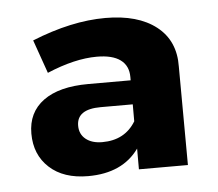

<svg xmlns="http://www.w3.org/2000/svg" viewBox="-35 -821 461 406"><g transform="rotate(-5 195.0 -618.0)"><path d="M245 -458V-502Q210 -453 137 -453Q85 -453 55 -480.5Q25 -508 25 -553Q25 -598 58.5 -622.5Q92 -647 154 -647H244V-654Q244 -678 227 -690.5Q210 -703 177 -703Q130 -703 71 -678L46 -749Q130 -783 202 -783Q271 -783 310 -752.5Q349 -722 348 -667L349 -458ZM244 -560V-596H176Q125 -596 125 -561Q125 -543 138 -532.5Q151 -522 173 -522Q221 -522 244 -560Z"/></g></svg>

Font: Montserrat SemiBold
Style: Regular
Weight: 600
Designer: Julieta Ulanovsky
Foundry: Julieta Ulanovsky
Version: Version 6.001